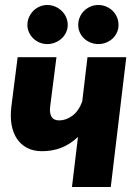

<svg xmlns="http://www.w3.org/2000/svg" viewBox="-20 -747 548 767"><path d="M20.5 0ZM50.5 -518.5H205.5L180.5 -322Q177 -296.5 185.5 -281.2Q194 -266 216.5 -266Q243 -266 268.5 -284.2Q294 -302.5 308.5 -341.5L329.5 -518.5H484.5L422.5 0H267.5L291.5 -200Q259.5 -170 224.2 -156.5Q189 -143 148 -143Q114 -143 88.8 -156Q63.5 -169 47.8 -192.5Q32 -216 26.2 -249Q20.5 -282 25.5 -322ZM250.5 -647.5Q250.5 -631.5 244 -617.5Q237.5 -603.5 226.2 -593.2Q215 -583 200.2 -577Q185.5 -571 168.5 -571Q152.5 -571 138.2 -577Q124 -583 113.2 -593.2Q102.5 -603.5 96 -617.5Q89.5 -631.5 89.5 -647.5Q89.5 -664 96 -678.5Q102.5 -693 113.2 -703.8Q124 -714.5 138.2 -720.8Q152.5 -727 168.5 -727Q185.5 -727 200.2 -720.8Q215 -714.5 226.2 -703.8Q237.5 -693 244 -678.5Q250.5 -664 250.5 -647.5ZM453.5 -647.5Q453.5 -631.5 447.2 -617.5Q441 -603.5 430 -593.2Q419 -583 404.2 -577Q389.5 -571 372.5 -571Q356 -571 341.5 -577Q327 -583 316 -593.2Q305 -603.5 298.8 -617.5Q292.5 -631.5 292.5 -647.5Q292.5 -664 298.8 -678.5Q305 -693 316 -703.8Q327 -714.5 341.5 -720.8Q356 -727 372.5 -727Q389.5 -727 404.2 -720.8Q419 -714.5 430 -703.8Q441 -693 447.2 -678.5Q453.5 -664 453.5 -647.5Z"/></svg>

Font: Lato Black
Style: Italic
Weight: 900
Italic angle: -7°
Designer: Lukasz Dziedzic
Foundry: tyPoland Lukasz Dziedzic
Version: Version 2.007; 2014-02-27